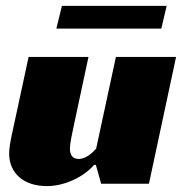

<svg xmlns="http://www.w3.org/2000/svg" viewBox="-20 -623 625 651"><path d="M306 -119C294 -105 271 -84 247 -84C224 -84 217 -100 217 -120C217 -135 225 -174 230 -196L280 -430H77L35 -235C26 -191 11 -135 11 -102C11 -37 59 8 139 8C199 8 264 -23 299 -64H305L323 0H485L577 -430H373ZM171 -526H527L545 -603H190Z"/></svg>

Font: Racing Sans One
Style: Regular
Weight: 400
Designer: Pablo Impallari, Rodrigo Fuenzalida
Foundry: Pablo Impallari, Rodrigo Fuenzalida
Version: Version 1.001